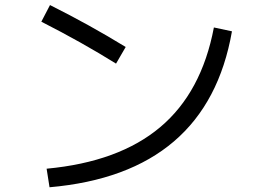

<svg xmlns="http://www.w3.org/2000/svg" viewBox="-20 -749 1040 778"><path d="M147.5 -661.1 182.6 -728.5Q342.8 -648.4 489.3 -558.6L450.2 -491.2Q312.5 -577.1 147.5 -661.1ZM919.9 -622.1Q819.3 -45.9 180.7 9.8L168.9 -65.4Q461.9 -92.8 629.4 -233.9Q796.9 -375 846.7 -637.7Z"/></svg>

Font: Mgen+ 1c regular
Style: Regular
Weight: 400
Designer: [Source Han Sans]
Ryoko NISHIZUKA  (kana & ideographs); Paul D. Hunt (Latin, Greek & Cyrillic); Wenlong ZHANG  (bopomofo
Version: Version 1.059.20150602